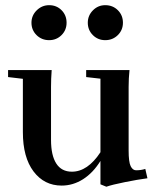

<svg xmlns="http://www.w3.org/2000/svg" viewBox="-20 -706 601 742"><path d="M169.9 -550.8Q141.1 -550.8 121.3 -570.3Q101.6 -589.8 101.6 -618.2Q101.6 -646 121.8 -666Q142.1 -686 169.9 -686Q198.7 -686 218 -666.5Q237.3 -647 237.3 -618.2Q237.3 -589.8 217.8 -570.3Q198.2 -550.8 169.9 -550.8ZM386.7 -550.8Q358.4 -550.8 338.9 -570.3Q319.3 -589.8 319.3 -618.2Q319.3 -646 339.1 -666Q358.9 -686 386.7 -686Q416 -686 435.5 -666.5Q455.1 -647 455.1 -618.2Q455.1 -589.8 435.3 -570.3Q415.5 -550.8 386.7 -550.8ZM218.3 11.2Q150.9 11.2 109.6 -43.5Q68.4 -98.1 68.4 -195.3V-401.4L11.2 -408.2V-435.1H179.7Q177.2 -400.9 177.2 -370.1V-165Q177.2 -105.5 197.5 -74Q217.8 -42.5 257.8 -42.5Q318.8 -42.5 368.2 -117.7V-401.9L313 -408.2V-435.1H480.5Q477.1 -403.3 477.1 -370.1V-124.5Q477.1 -80.1 484.9 -64Q492.7 -47.9 505.9 -47.9Q525.4 -47.9 541.5 -53.2L549.8 -17.1Q512.7 -12.2 462.9 -2.2Q413.1 7.8 391.1 15.6L368.2 6.3V-84Q339.8 -38.1 301 -13.4Q262.2 11.2 218.3 11.2Z"/></svg>

Font: Elstob SemiBold
Style: Regular
Weight: 600
Designer: Peter S. Baker
Version: Version 1.015